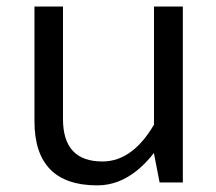

<svg xmlns="http://www.w3.org/2000/svg" viewBox="-20 -555 658 585"><path d="M276.4 9.8Q85 9.8 85 -186V-535.2H171.9V-192.4Q171.9 -63 292 -63Q389.6 -63 458 -190.9L502 -172.4Q406.2 9.8 276.4 9.8ZM466.3 1 449.2 -86.9V-535.2H537.1V1Z"/></svg>

Font: Nokora
Style: Regular
Weight: 400
Designer: Danh Hong
Foundry: Danh Hong
Version: Version 9.000